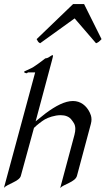

<svg xmlns="http://www.w3.org/2000/svg" viewBox="-39 -923 528 959"><path d="M468.2 -727.5 380.9 -902.8H326.2L144 -727.5C150 -717.3 150.6 -712.4 161.4 -707L333.8 -831.1L440.7 -707C452.1 -711.4 455.2 -713.9 468.2 -727.5ZM224.2 -647.5C220.7 -647.5 217.3 -645.5 204.2 -636.7C198.1 -632.3 187.1 -631.3 187.1 -631.3C187.1 -631.3 161 -610.4 136 -593.8C114.8 -578.1 82.4 -568.4 81.3 -564.5C80.1 -560.1 91.1 -557.1 94 -557.1C97.4 -557.1 100.1 -561.5 100.1 -561.5H136.7L-19.4 15.6C-3.9 -3.9 57.6 -16.6 65 -44.4L130.7 -284.2C144.2 -297.9 170 -317.9 185.1 -326.7C201.2 -335.9 233.7 -347.7 263.9 -347.7C286.4 -347.7 308 -340.8 320.1 -322.3C326.2 -313.5 337.2 -303.1 337.2 -279C337.2 -270.9 336 -261.2 332.9 -249.5L261.7 16.1C277.4 -2.4 337 -13.7 345.3 -44.4L414.9 -304.2C417.1 -312.5 418 -319.9 418 -326.4C418 -342.3 412.8 -352.9 409.8 -359.9C393 -395.5 363.5 -418.5 325.4 -418.5C285.4 -418.5 239.4 -394.5 188.2 -356.4L139 -316.9L221 -623C224.4 -635.7 227.6 -647.5 224.2 -647.5Z"/></svg>

Font: Pierce
Style: Oblique
Weight: 400
Italic angle: -15°
Version: Version 0.2.0